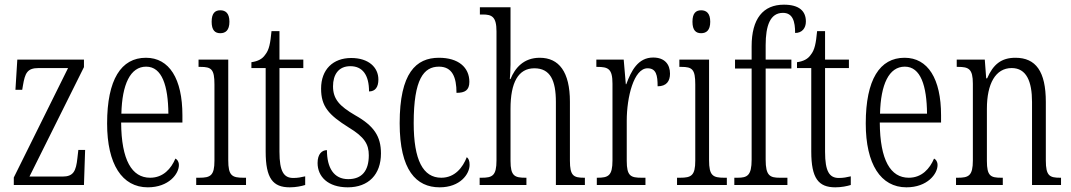

<svg xmlns="http://www.w3.org/2000/svg" viewBox="-20 -791 4580 821"><path d="M39 0H339L344 -150H315L311 -115C305 -59 294 -36 247 -36H106L339 -504V-536H54L46 -407H75L78 -425C87 -478 96 -500 145 -500H271L39 -32Z M612 10C702 10 745 -48 745 -85C745 -100 738 -109 730 -113C712 -70 678 -31 622 -31C544 -31 499 -106 498 -267H760V-298C760 -454 704 -544 604 -544C498 -544 438 -451 438 -263C438 -89 502 10 612 10ZM700 -305H499C502 -430 537 -506 605 -506C673 -506 699 -424 700 -305Z M922 -649C944 -649 961 -661 961 -698C961 -735 944 -747 922 -747C900 -747 885 -735 885 -698C885 -661 900 -649 922 -649ZM819 0H1032V-31H1021C972 -31 956 -40 956 -106V-536H829V-505H837C884 -505 897 -495 897 -430V-104C897 -40 880 -31 832 -31H819Z M1219 10C1245 10 1269 5 1285 0V-37C1267 -33 1254 -30 1234 -30C1194 -30 1175 -57 1175 -142V-500H1277V-536H1175V-658H1141C1136 -606 1131 -578 1114 -557C1102 -539 1083 -529 1055 -525V-500H1116V-143C1116 -28 1147 10 1219 10Z M1467 10C1556 10 1609 -45 1609 -135C1609 -208 1579 -253 1499 -298C1432 -337 1404 -367 1404 -422C1404 -471 1427 -508 1478 -508C1530 -508 1558 -471 1558 -400C1585 -400 1598 -419 1598 -451C1598 -503 1556 -543 1482 -543C1404 -543 1353 -494 1353 -412C1353 -336 1385 -300 1471 -246C1539 -205 1557 -174 1557 -127C1557 -60 1527 -25 1469 -25C1407 -25 1378 -74 1378 -149C1357 -149 1338 -133 1338 -94C1338 -36 1382 10 1467 10Z M1860 10C1948 10 1988 -47 1988 -86C1988 -103 1984 -113 1976 -119C1959 -75 1925 -31 1867 -31C1789 -31 1749 -106 1749 -265C1749 -453 1792 -506 1857 -506C1914 -506 1932 -461 1932 -394C1968 -394 1987 -405 1987 -441C1987 -503 1940 -544 1857 -544C1759 -544 1689 -479 1689 -264C1689 -63 1760 10 1860 10Z M2031 0H2231V-31H2227C2181 -31 2163 -38 2163 -103V-326C2163 -438 2196 -499 2265 -499C2333 -499 2357 -447 2357 -355V0H2481V-31H2477C2432 -31 2417 -40 2417 -104V-356C2417 -484 2370 -544 2288 -544C2219 -544 2182 -500 2163 -453H2160C2161 -465 2163 -492 2163 -515V-760H2032V-729H2044C2083 -729 2103 -720 2103 -657V-105C2103 -39 2085 -31 2039 -31H2031Z M2532 0H2740V-31H2724C2677 -31 2660 -38 2660 -103V-275C2660 -375 2690 -499 2749 -499C2786 -499 2792 -469 2792 -422C2830 -422 2845 -444 2845 -476C2845 -516 2822 -545 2773 -545C2708 -545 2679 -488 2658 -431H2656L2647 -536H2530V-505H2533C2581 -505 2599 -497 2599 -433V-105C2599 -39 2581 -31 2534 -31H2532Z M2978 -649C3000 -649 3017 -661 3017 -698C3017 -735 3000 -747 2978 -747C2956 -747 2941 -735 2941 -698C2941 -661 2956 -649 2978 -649ZM2875 0H3088V-31H3077C3028 -31 3012 -40 3012 -106V-536H2885V-505H2893C2940 -505 2953 -495 2953 -430V-104C2953 -40 2936 -31 2888 -31H2875Z M3120 0H3347V-31H3314C3272 -31 3254 -40 3254 -108V-498H3364V-536H3254V-598C3254 -681 3273 -736 3328 -736C3370 -736 3380 -699 3380 -650C3410 -650 3426 -671 3426 -699C3426 -744 3397 -771 3332 -771C3243 -771 3194 -711 3194 -593V-536H3123V-498H3194V-108C3194 -40 3175 -31 3134 -31H3120Z M3552 10C3578 10 3602 5 3618 0V-37C3600 -33 3587 -30 3567 -30C3527 -30 3508 -57 3508 -142V-500H3610V-536H3508V-658H3474C3469 -606 3464 -578 3447 -557C3435 -539 3416 -529 3388 -525V-500H3449V-143C3449 -28 3480 10 3552 10Z M3856 10C3946 10 3989 -48 3989 -85C3989 -100 3982 -109 3974 -113C3956 -70 3922 -31 3866 -31C3788 -31 3743 -106 3742 -267H4004V-298C4004 -454 3948 -544 3848 -544C3742 -544 3682 -451 3682 -263C3682 -89 3746 10 3856 10ZM3944 -305H3743C3746 -430 3781 -506 3849 -506C3917 -506 3943 -424 3944 -305Z M4068 0H4268V-31H4262C4216 -31 4200 -38 4200 -103V-326C4200 -433 4237 -500 4306 -500C4369 -500 4393 -443 4393 -355V0H4517V-31H4513C4468 -31 4452 -39 4452 -105V-355C4452 -486 4409 -544 4322 -544C4262 -544 4227 -516 4201 -456H4197L4191 -536H4071V-505H4076C4122 -505 4140 -497 4140 -433V-105C4140 -39 4122 -31 4075 -31H4068Z"/></svg>

Font: Noto Serif Myanmar ExtraCondensed Light
Style: Regular
Weight: 300
Width: 2
Designer: Ben Mitchell and the Monotype Design Team
Foundry: Monotype Imaging Inc.
Version: Version 2.106